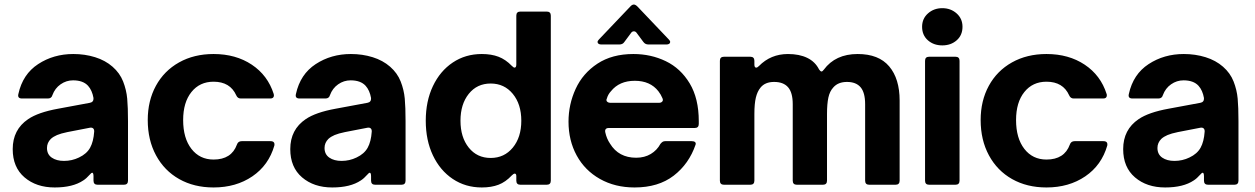

<svg xmlns="http://www.w3.org/2000/svg" viewBox="-20 -814 5529 846"><path d="M36 -157Q36 -243 104 -289Q148 -319 236 -335L376 -361Q393 -364 392 -382Q386 -416 368 -436Q346 -460 302 -460Q272 -460 247 -442.5Q222 -425 211 -395Q207 -380 191 -380H77Q56 -380 61 -400Q80 -487 148 -531.5Q216 -576 303 -576Q354 -576 399 -562Q444 -548 476 -520Q508 -492 522.5 -455Q537 -418 540.5 -379.5Q544 -341 544 -280V-18Q544 0 526 0H410Q392 0 392 -18V-37Q392 -53 386 -53Q383 -53 377 -46Q360 -27 347 -19Q301 12 221 12Q140 12 88 -32.5Q36 -77 36 -157ZM328 -120Q362 -136 377 -163Q392 -190 395 -234V-236Q395 -245 389.5 -249Q384 -253 375 -251L277 -232Q248 -226 231.5 -219Q215 -212 204 -202Q187 -185 187 -162Q187 -134 208 -119.5Q229 -105 262 -105Q297 -105 328 -120Z M631 -285Q631 -370 667 -436Q703 -502 769 -539Q835 -576 921 -576Q1019 -576 1089.5 -529Q1160 -482 1186 -400Q1187 -398 1187 -394Q1187 -380 1171 -380H1041Q1027 -380 1021 -394Q994 -454 921 -454Q860 -454 823.5 -408.5Q787 -363 787 -285Q787 -205 823.5 -158Q860 -111 921 -111Q1000 -111 1024 -177Q1029 -192 1045 -192H1172Q1192 -192 1189 -173Q1164 -86 1092 -37Q1020 12 921 12Q835 12 769.5 -25Q704 -62 667.5 -129.5Q631 -197 631 -285Z M1259 -157Q1259 -243 1327 -289Q1371 -319 1459 -335L1599 -361Q1616 -364 1615 -382Q1609 -416 1591 -436Q1569 -460 1525 -460Q1495 -460 1470 -442.5Q1445 -425 1434 -395Q1430 -380 1414 -380H1300Q1279 -380 1284 -400Q1303 -487 1371 -531.5Q1439 -576 1526 -576Q1577 -576 1622 -562Q1667 -548 1699 -520Q1731 -492 1745.5 -455Q1760 -418 1763.5 -379.5Q1767 -341 1767 -280V-18Q1767 0 1749 0H1633Q1615 0 1615 -18V-37Q1615 -53 1609 -53Q1606 -53 1600 -46Q1583 -27 1570 -19Q1524 12 1444 12Q1363 12 1311 -32.5Q1259 -77 1259 -157ZM1551 -120Q1585 -136 1600 -163Q1615 -190 1618 -234V-236Q1618 -245 1612.5 -249Q1607 -253 1598 -251L1500 -232Q1471 -226 1454.5 -219Q1438 -212 1427 -202Q1410 -185 1410 -162Q1410 -134 1431 -119.5Q1452 -105 1485 -105Q1520 -105 1551 -120Z M1856 -282Q1856 -368 1887.5 -434.5Q1919 -501 1975 -538.5Q2031 -576 2103 -576Q2145 -576 2176.5 -564Q2208 -552 2235 -524Q2243 -516 2247 -516Q2255 -516 2255 -530V-745Q2255 -763 2273 -763H2389Q2407 -763 2407 -745V-18Q2407 0 2389 0H2273Q2255 0 2255 -18V-38Q2255 -49 2248 -49Q2243 -49 2235 -41Q2208 -12 2176.5 0Q2145 12 2103 12Q2031 12 1975 -25.5Q1919 -63 1887.5 -129.5Q1856 -196 1856 -282ZM2277 -282Q2277 -355 2239.5 -400.5Q2202 -446 2142 -446Q2082 -446 2045.5 -400.5Q2009 -355 2009 -282Q2009 -209 2045.5 -163.5Q2082 -118 2142 -118Q2202 -118 2239.5 -163.5Q2277 -209 2277 -282Z M2485 -278Q2485 -354 2516.5 -422.5Q2548 -491 2612.5 -533.5Q2677 -576 2771 -576Q2848 -576 2913.5 -544.5Q2979 -513 3019 -446.5Q3059 -380 3059 -280V-268Q3059 -250 3041 -250H2662Q2653 -250 2649 -245Q2645 -240 2647 -231Q2653 -203 2668 -181Q2706 -119 2783 -119Q2820 -119 2847.5 -135.5Q2875 -152 2890 -180Q2895 -186 2899.5 -189Q2904 -192 2911 -192H3028Q3038 -192 3042.5 -188Q3047 -184 3045 -177Q3016 -92 2948.5 -40Q2881 12 2776 12Q2690 12 2623.5 -25.5Q2557 -63 2521 -129Q2485 -195 2485 -278ZM2884 -361Q2893 -361 2898 -366.5Q2903 -372 2899 -381Q2892 -398 2881 -412Q2845 -458 2777 -458Q2709 -458 2672 -412Q2659 -398 2654 -380Q2652 -376 2652 -373Q2652 -368 2657 -364.5Q2662 -361 2669 -361ZM2629 -618Q2622 -618 2617.5 -621Q2613 -624 2613 -629Q2613 -634 2619 -640L2757 -785Q2765 -794 2773 -794Q2780 -794 2789 -785L2927 -640Q2933 -634 2933 -629Q2933 -624 2928.5 -621Q2924 -618 2917 -618H2837Q2823 -618 2815 -629L2786 -668Q2781 -676 2773 -676Q2765 -676 2760 -668L2731 -629Q2724 -618 2709 -618Z M3170 0Q3152 0 3152 -18V-546Q3152 -564 3170 -564H3286Q3304 -564 3304 -546V-530Q3304 -516 3312 -516Q3317 -516 3324 -523Q3376 -576 3452 -576Q3502 -576 3537 -559Q3572 -542 3589 -508Q3595 -499 3600 -499Q3604 -499 3610 -507Q3661 -576 3759 -576Q3852 -576 3898 -521.5Q3944 -467 3944 -371V-18Q3944 0 3926 0H3810Q3792 0 3792 -18V-355Q3792 -406 3772 -429.5Q3752 -453 3712 -453Q3673 -453 3652 -429Q3636 -412 3630 -384Q3624 -356 3624 -312V-18Q3624 0 3606 0H3491Q3473 0 3473 -18V-355Q3473 -406 3452.5 -429.5Q3432 -453 3391 -453Q3351 -453 3331 -428Q3317 -411 3310.5 -384Q3304 -357 3304 -312V-18Q3304 0 3286 0Z M4074 0Q4056 0 4056 -18V-546Q4056 -564 4074 -564H4190Q4208 -564 4208 -546V-18Q4208 0 4190 0ZM4043 -696Q4043 -732 4069 -755Q4095 -778 4132 -778Q4169 -778 4195 -755Q4221 -732 4221 -696Q4221 -659 4195.5 -636.5Q4170 -614 4132 -614Q4094 -614 4068.5 -636.5Q4043 -659 4043 -696Z M4301 -285Q4301 -370 4337 -436Q4373 -502 4439 -539Q4505 -576 4591 -576Q4689 -576 4759.5 -529Q4830 -482 4856 -400Q4857 -398 4857 -394Q4857 -380 4841 -380H4711Q4697 -380 4691 -394Q4664 -454 4591 -454Q4530 -454 4493.5 -408.5Q4457 -363 4457 -285Q4457 -205 4493.5 -158Q4530 -111 4591 -111Q4670 -111 4694 -177Q4699 -192 4715 -192H4842Q4862 -192 4859 -173Q4834 -86 4762 -37Q4690 12 4591 12Q4505 12 4439.5 -25Q4374 -62 4337.5 -129.5Q4301 -197 4301 -285Z M4929 -157Q4929 -243 4997 -289Q5041 -319 5129 -335L5269 -361Q5286 -364 5285 -382Q5279 -416 5261 -436Q5239 -460 5195 -460Q5165 -460 5140 -442.5Q5115 -425 5104 -395Q5100 -380 5084 -380H4970Q4949 -380 4954 -400Q4973 -487 5041 -531.5Q5109 -576 5196 -576Q5247 -576 5292 -562Q5337 -548 5369 -520Q5401 -492 5415.5 -455Q5430 -418 5433.5 -379.5Q5437 -341 5437 -280V-18Q5437 0 5419 0H5303Q5285 0 5285 -18V-37Q5285 -53 5279 -53Q5276 -53 5270 -46Q5253 -27 5240 -19Q5194 12 5114 12Q5033 12 4981 -32.5Q4929 -77 4929 -157ZM5221 -120Q5255 -136 5270 -163Q5285 -190 5288 -234V-236Q5288 -245 5282.5 -249Q5277 -253 5268 -251L5170 -232Q5141 -226 5124.5 -219Q5108 -212 5097 -202Q5080 -185 5080 -162Q5080 -134 5101 -119.5Q5122 -105 5155 -105Q5190 -105 5221 -120Z"/></svg>

Font: Open Sauce Two ExtraBold
Style: Regular
Weight: 800
Designer: Alfredo Marco Pradil
Foundry: Creative Sauce Fz LLC
Version: Version 1.477